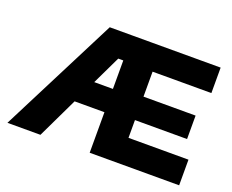

<svg xmlns="http://www.w3.org/2000/svg" viewBox="-113 -888 1301 1077"><g transform="rotate(20 537.5 -350.0)"><path d="M17 0 373 -700H624L630 -551H478L214 0ZM257 -242V-381H583V-242ZM508 0V-700H1035V-548H684V-399H995V-259H684V-153H1042V0Z"/></g></svg>

Font: REM
Style: Bold
Weight: 700
Designer: Octavio Pardo
Foundry: Ashler Design
Version: Version 1.005;gftools[0.9.28]